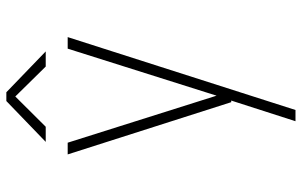

<svg xmlns="http://www.w3.org/2000/svg" viewBox="-189 -539 928 590"><g transform="rotate(-90 275.0 -244.0)"><path d="M197.5 200 261 2.5H256L95.5 -500H131.5L276 -42.5L420.5 -500H456L232 200ZM134 -567.5 259.5 -688.5H286.5L412 -567.5H365.5L273.5 -661L180.5 -567.5Z"/></g></svg>

Font: Trispace SemiCondensed Thin
Style: Regular
Weight: 100
Width: 4
Designer: Tyler Finck
Foundry: Etcetera Type Company
Version: Version 1.210; ttfautohint (v1.8.3)